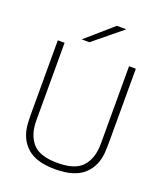

<svg xmlns="http://www.w3.org/2000/svg" viewBox="-168 -1046 996 1170"><g transform="rotate(20 330.0 -461.0)"><path d="M583 -262Q583 -223 581 -190Q576 -98 515.5 -42Q455 14 330 14Q205 14 145 -41.5Q85 -97 79 -190Q77 -222 77 -262V-730H121V-226Q121 -134 167.5 -80.5Q214 -27 330 -27Q446 -27 492.5 -81Q539 -135 539 -226V-730H583ZM215 -785V-788L385 -936H443V-933L262 -785Z"/></g></svg>

Font: Nacelle UltraLight
Style: Regular
Weight: 200
Designer: Sora Sagano
Foundry: Sora Sagano
Version: Version 1.000;FEAKit 1.0